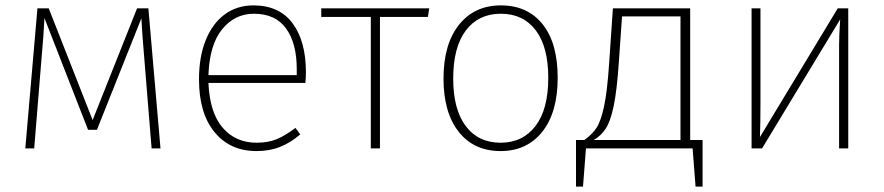

<svg xmlns="http://www.w3.org/2000/svg" viewBox="-20 -551 3284 713"><path d="M576 0H543L515 -344Q508 -425 505 -483L340 -69H307L145 -484Q142 -418 135 -344L107 0H74L119 -520H161L324 -105L489 -520H531Z M1114 -243H754Q759 -132 807 -76.5Q855 -21 933 -21Q975 -21 1007 -34Q1039 -47 1077 -76L1095 -52Q1059 -21 1020 -5.5Q981 10 933 10Q834 10 776.5 -60.5Q719 -131 719 -256Q719 -340 744 -402Q769 -464 814.5 -497.5Q860 -531 921 -531Q1017 -531 1066.5 -464.5Q1116 -398 1116 -283Q1116 -261 1114 -243ZM1082 -295Q1082 -390 1042.5 -445Q1003 -500 923 -500Q852 -500 805 -442.5Q758 -385 754 -272H1082Z M1569 -488H1391V0H1357V-488H1173V-520H1574Z M2051 -262Q2051 -134 1994 -62Q1937 10 1839 10Q1740 10 1683.5 -61.5Q1627 -133 1627 -259Q1627 -387 1684.5 -459Q1742 -531 1840 -531Q1939 -531 1995 -461Q2051 -391 2051 -262ZM1663 -259Q1663 -145 1709.5 -83Q1756 -21 1839 -21Q1921 -21 1968.5 -83Q2016 -145 2016 -262Q2016 -377 1969.5 -438.5Q1923 -500 1840 -500Q1757 -500 1710 -438Q1663 -376 1663 -259Z M2589 -31V142H2563L2552 0H2156L2145 142H2119V-31H2150Q2179 -52 2195 -76Q2211 -100 2223 -155Q2235 -210 2242 -315L2256 -520H2543V-31ZM2507 -490H2290L2278 -319Q2271 -215 2259 -157.5Q2247 -100 2229.5 -73.5Q2212 -47 2185 -31H2507Z M3130 0H3096V-384Q3096 -419 3100 -479L2810 0H2771V-520H2804V-165Q2804 -88 2802 -42L3091 -520H3130Z"/></svg>

Font: FiraGO UltraLight
Style: Regular
Weight: 200
Designer: bBox Type
Foundry: bBox Type GmbH
Version: Version 1.001